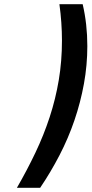

<svg xmlns="http://www.w3.org/2000/svg" viewBox="-20 -756 433 908"><path d="M393 -538Q393 -448 377 -360Q361 -272 332 -187Q303 -102 261.5 -22Q220 58 170 132H60Q108 49 147.5 -34Q187 -117 215 -202.5Q243 -288 258 -377.5Q273 -467 273 -564Q273 -649 261 -736H371Q393 -642 393 -538Z"/></svg>

Font: Perun
Style: Bold Italic
Weight: 700
Italic angle: -12°
Foundry: Copyright (c) Stefan Peev, Context Ltd, 2016
Version: Version 1.027